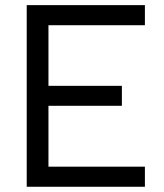

<svg xmlns="http://www.w3.org/2000/svg" viewBox="-20 -713 626 733"><path d="M82 0V-693.4H533.2V-616.7H165V-385.3H445.3V-309.1H165V-76.7H533.2V0Z"/></svg>

Font: Cascadia Code NF SemiLight
Style: Regular
Weight: 350
Monospace: yes
Designer: Aaron Bell
Foundry: Saja Typeworks
Version: Version 2404.023; ttfautohint (v1.8.4)